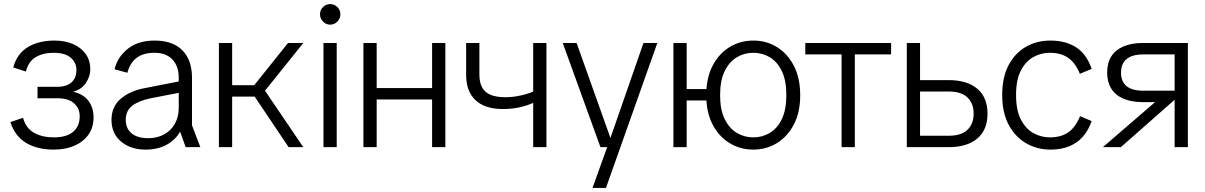

<svg xmlns="http://www.w3.org/2000/svg" viewBox="-20 -722 5914 942"><path d="M243 12Q163 12 108 -21Q53 -54 31 -123L93 -144Q107 -93 147 -70.5Q187 -48 244 -48Q306 -48 338.5 -75Q371 -102 371 -152Q371 -190 343.5 -215Q316 -240 261 -240H164V-296H258Q307 -296 331 -318Q355 -340 355 -379Q355 -415 327 -439Q299 -463 243 -463Q191 -463 155 -441.5Q119 -420 107 -371L45 -391Q63 -458 116 -490.5Q169 -523 248 -523Q299 -523 339 -505.5Q379 -488 401 -456.5Q423 -425 423 -381Q423 -349 402.5 -316.5Q382 -284 339 -272Q390 -260 414.5 -226.5Q439 -193 439 -146Q439 -97 414.5 -62Q390 -27 346 -7.5Q302 12 243 12Z M694 12Q621 12 574 -27.5Q527 -67 527 -134Q527 -199 572.5 -237.5Q618 -276 687 -289L901 -331V-275L720 -240Q661 -228 629 -203.5Q597 -179 597 -134Q597 -91 626 -67.5Q655 -44 707 -44Q751 -44 785 -62.5Q819 -81 838 -115Q857 -149 857 -192V-340Q857 -397 826 -430Q795 -463 738 -463Q682 -463 649.5 -437.5Q617 -412 605 -365L542 -382Q556 -442 607 -482.5Q658 -523 738 -523Q828 -523 875 -475Q922 -427 922 -341V-107L963 0H891L864 -75H863Q839 -34 796 -11Q753 12 694 12Z M1396 0 1208 -280 1393 -511H1468L1253 -243L1268 -295L1468 0ZM1054 0V-511H1119V0ZM1083 -248V-304H1240V-248Z M1567 0V-511H1632V0ZM1600 -601Q1580 -601 1565 -616Q1550 -631 1550 -652Q1550 -673 1565 -687.5Q1580 -702 1600 -702Q1620 -702 1635 -687.5Q1650 -673 1650 -652Q1650 -631 1635 -616Q1620 -601 1600 -601Z M2100 0V-511H2165V0ZM1763 0V-511H1828V0ZM1801 -234V-290H2125V-234Z M2448 -187Q2360 -187 2313.5 -230Q2267 -273 2267 -355V-511H2332V-356Q2332 -318 2345.5 -293Q2359 -268 2387.5 -256.5Q2416 -245 2460 -245Q2496 -245 2534.5 -253.5Q2573 -262 2602 -275V-220Q2568 -204 2529.5 -195.5Q2491 -187 2448 -187ZM2596 0V-511H2661V0Z M2887 200 2964 -14 2969 -28 3137 -511H3205L2953 200ZM2926 0 2741 -511H2809L2980 -31H2998L3000 0Z M3676 12Q3612 12 3559.5 -20Q3507 -52 3476 -111.5Q3445 -171 3445 -255Q3445 -339 3476 -399Q3507 -459 3559.5 -491Q3612 -523 3676 -523Q3740 -523 3792 -491Q3844 -459 3875 -399Q3906 -339 3906 -255Q3906 -171 3875 -111.5Q3844 -52 3792 -20Q3740 12 3676 12ZM3676 -48Q3720 -48 3757 -70Q3794 -92 3816 -138Q3838 -184 3838 -255Q3838 -327 3816 -373Q3794 -419 3757 -441Q3720 -463 3676 -463Q3632 -463 3595 -441Q3558 -419 3535.5 -373Q3513 -327 3513 -255Q3513 -184 3535.5 -138Q3558 -92 3595 -70Q3632 -48 3676 -48ZM3284 0V-511H3349V0ZM3319 -229V-285H3477V-229Z M4109 0V-483H4174V0ZM3931 -455V-511H4352V-455Z M4429 0V-511H4494V-329H4634Q4725 -329 4775 -286.5Q4825 -244 4825 -164Q4825 -85 4775 -42.5Q4725 0 4634 0ZM4494 -56H4634Q4697 -56 4727 -85.5Q4757 -115 4757 -164Q4757 -214 4727 -243.5Q4697 -273 4634 -273H4494Z M5134 12Q5068 12 5014.5 -19Q4961 -50 4929 -109.5Q4897 -169 4897 -256Q4897 -343 4928.5 -402.5Q4960 -462 5013.5 -492.5Q5067 -523 5133 -523Q5208 -523 5259.5 -490Q5311 -457 5336 -384L5278 -360Q5256 -414 5220.5 -438.5Q5185 -463 5130 -463Q5088 -463 5050.5 -442.5Q5013 -422 4989 -376.5Q4965 -331 4965 -256Q4965 -181 4989 -135Q5013 -89 5051 -68.5Q5089 -48 5131 -48Q5186 -48 5221.5 -73Q5257 -98 5279 -152L5336 -128Q5311 -57 5260 -22.5Q5209 12 5134 12Z M5743 0V-231H5698L5696 -221H5585Q5531 -221 5491.5 -238Q5452 -255 5432 -287.5Q5412 -320 5412 -366Q5412 -413 5432 -445Q5452 -477 5491.5 -494Q5531 -511 5585 -511H5808V0ZM5391 0 5690 -258H5772L5479 0ZM5589 -277H5743V-455H5589Q5534 -455 5507 -432Q5480 -409 5480 -366Q5480 -322 5507 -299.5Q5534 -277 5589 -277Z"/></svg>

Font: TikTok Sans 24pt Light
Style: Regular
Weight: 300
Version: Version 4.000